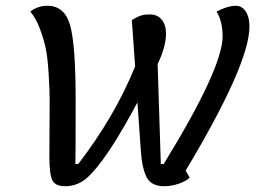

<svg xmlns="http://www.w3.org/2000/svg" viewBox="-20 -620 944 665"><path d="M205 25Q172 25 161.5 4.5Q151 -16 151 -79Q151 -105 151.5 -175.5Q152 -246 152 -276.5Q152 -307 148.5 -364Q145 -421 138.5 -452Q132 -483 118.5 -519.5Q105 -556 85 -580Q111 -600 144 -600Q204 -600 223 -532Q242 -464 242 -275Q242 -60 241 -52H251Q378 -217 448 -390L437 -546Q437 -547 438 -547Q436 -549 436 -550Q438 -551 443 -554Q448 -557 450 -558Q463 -566 481 -569Q487 -570 500 -570Q525 -570 540 -552Q555 -534 555 -503Q555 -459 526 -398L537 -52H547Q751 -384 751 -494Q751 -546 730 -580Q769 -600 797 -600Q818 -600 831 -580.5Q844 -561 844 -528Q844 -398 623 -29L637 -5Q624 8 598.5 16.5Q573 25 549 25Q504 25 488 -6Q472 -37 468 -96L456 -265Q447 -250 438 -232Q379 -125 337 -68Q295 -11 267 7Q239 25 205 25Z"/></svg>

Font: Lemonada Light
Style: Regular
Weight: 300
Designer: Mohamed Gaber (Arabic), Eduardo Tunni (Latin)
Foundry: Kief Type Foundry
Version: Version 4.004